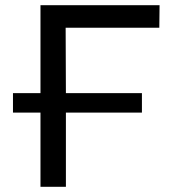

<svg xmlns="http://www.w3.org/2000/svg" viewBox="-20 -720 658 740"><path d="M30 -286V-361H136V-700H595L594 -613H233L234 -361H527V-286H234V0H136V-286Z"/></svg>

Font: Montserrat Medium
Style: Regular
Weight: 500
Designer: Julieta Ulanovsky
Foundry: Julieta Ulanovsky
Version: Version 9.000; ttfautohint (v1.8.4.7-5d5b)